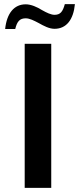

<svg xmlns="http://www.w3.org/2000/svg" viewBox="-20 -913 384 933"><path d="M5 -772H54C63 -809 76 -824 105 -824C124 -824 145 -813 168 -801C193 -787 219 -773 245 -773C303 -773 337 -818 344 -893H295C285 -856 273 -841 245 -841C228 -841 207 -851 184 -864C160 -879 131 -892 105 -892C49 -892 13 -849 5 -772ZM100 -700V0H229V-700Z"/></svg>

Font: Noto Kufi Arabic SemiBold
Style: Regular
Weight: 600
Designer: Monotype Design Team, David Williams, Khaled Hosny
Foundry: Google LLC
Version: Version 2.109